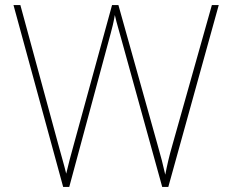

<svg xmlns="http://www.w3.org/2000/svg" viewBox="-20 -734 909 754"><path d="M839 -714H812L658 -168C643 -116 637 -88 629 -48C620 -88 613 -116 598 -168L445 -714H420L271 -171C257 -121 249 -90 240 -52C231 -90 221 -121 208 -170L60 -714H33L228 0H252L415 -604C421 -627 425 -641 431 -675C439 -639 446 -620 456 -582L617 0H641Z"/></svg>

Font: Noto Sans Devanagari UI Thin
Style: Regular
Weight: 100
Designer: Jelle Bosma - Monotype Design Team
Foundry: Monotype Imaging Inc.
Version: Version 2.004